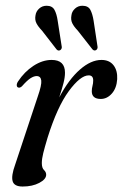

<svg xmlns="http://www.w3.org/2000/svg" viewBox="-20 -656 438 684"><path d="M46 -344Q40.5 -345 39.8 -351.2Q39 -357.5 44 -365.5Q67 -400.5 99.2 -421.5Q131.5 -442.5 164 -442.5Q211.5 -442.5 211.5 -397Q211.5 -380.5 206.2 -360Q201 -339.5 191 -309Q225.5 -374 264.8 -408.2Q304 -442.5 341.5 -442.5Q369.5 -442.5 384.2 -423.8Q399 -405 397.5 -374Q395.5 -342 378.5 -322.8Q361.5 -303.5 339 -303.5Q307 -303.5 307 -331Q307 -341 309.5 -350Q312 -359 312 -369.5Q312 -387.5 296 -387.5Q266.5 -387.5 225.2 -331.5Q184 -275.5 149.5 -165.5Q139 -130.5 134 -110.2Q129 -90 129 -75Q129 -57.5 136.8 -50.2Q144.5 -43 144.5 -33.5Q144.5 -17.5 120 -4.5Q95.5 8.5 60.5 8.5Q30.5 8.5 25 -10.5Q19.5 -29.5 34 -69.5L114.5 -312Q129 -353.5 127 -369.2Q125 -385 110.5 -385Q101 -385 89 -377.5Q77 -370 58 -348.5Q51 -342.5 46 -344ZM185.5 -582 199.5 -492.5Q202 -483.5 195.5 -478Q188 -473 181.5 -480L129.5 -547Q116 -561 109.8 -573.2Q103.5 -585.5 106.5 -601.5Q108.5 -615.5 119.5 -625.5Q130.5 -635.5 146 -635.5Q166 -635.5 174 -621Q182 -606.5 185.5 -582ZM313.5 -582 327 -493Q329.5 -483 323 -478Q316 -473.5 309.5 -480L257 -547Q243.5 -561 237.5 -573.2Q231.5 -585.5 234.5 -601.5Q236 -615 247 -625.2Q258 -635.5 273.5 -635.5Q294 -635.5 301.8 -621.2Q309.5 -607 313.5 -582Z"/></svg>

Font: Fraunces 144pt S050
Style: Italic
Weight: 400
Italic angle: -16°
Version: Version 1.000; ttfautohint (v1.8.3)